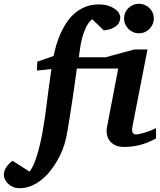

<svg xmlns="http://www.w3.org/2000/svg" viewBox="-150 -760 842 1009"><path d="M669.9 -32.2Q647.5 -20 626.5 -11.7Q605.5 -3.4 585 2Q564.5 7.3 543.7 9.8Q522.9 12.2 501 12.2Q473.6 12.2 455.1 2.9Q436.5 -6.3 425.8 -21Q415 -35.6 411.9 -54Q408.7 -72.3 412.1 -90.8L471.2 -399.9H253.9Q252 -385.7 248 -357.7Q244.1 -329.6 239 -293.7Q233.9 -257.8 227.8 -217.8Q221.7 -177.7 215.8 -140.6Q210 -103.5 204.6 -72.5Q199.2 -41.5 194.8 -23.9Q188.5 2.4 176.8 31.5Q165 60.5 148.4 88.6Q131.8 116.7 111.1 142.1Q90.3 167.5 65.7 186.8Q41 206.1 12.7 217.5Q-15.6 229 -46.9 229Q-68.4 229 -84 221.4Q-99.6 213.9 -109.9 203.1Q-120.1 192.4 -125 180.2Q-129.9 168 -129.9 159.2Q-129.9 139.2 -117.2 119.1Q-104.5 99.1 -84 85L5.9 142.1Q17.6 125.5 27.3 103.3Q37.1 81.1 45.2 54.4Q53.2 27.8 60.3 -2.2Q67.4 -32.2 73.2 -64Q85.9 -133.3 95.9 -217.3Q106 -301.3 120.1 -397L43.9 -389.2L45.9 -436L131.8 -465.8Q136.7 -490.7 145 -520.3Q153.3 -549.8 166.5 -580.1Q179.7 -610.4 197.8 -638.4Q215.8 -666.5 240.7 -688.5Q265.6 -710.4 297.6 -723.6Q329.6 -736.8 370.1 -736.8Q397.9 -736.8 418.7 -730Q439.5 -723.1 453.6 -713.1Q467.8 -703.1 474.9 -691.4Q481.9 -679.7 481.9 -669.9Q481.9 -658.7 478.5 -647.7Q475.1 -636.7 465.6 -627.4Q456.1 -618.2 439.2 -610.8Q422.4 -603.5 396 -600.1L334 -659.2Q313.5 -641.1 301 -614.3Q288.6 -587.4 281.2 -558.8Q273.9 -530.3 270.5 -503.7Q267.1 -477.1 264.2 -459H404.8L555.2 -500H625L546.9 -99.1Q544.9 -90.3 544.4 -82Q543.9 -73.7 545.7 -67.4Q547.4 -61 552.2 -57.1Q557.1 -53.2 565.9 -53.2Q570.3 -53.2 582 -55.7Q593.8 -58.1 608.6 -62.5Q623.5 -66.9 639.9 -73.2Q656.2 -79.6 669.9 -86.9ZM658.2 -663.1Q658.2 -647 652.1 -632.8Q646 -618.7 635.3 -607.9Q624.5 -597.2 610.4 -591.1Q596.2 -585 580.1 -585Q564 -585 549.8 -591.1Q535.6 -597.2 524.9 -607.9Q514.2 -618.7 508.1 -632.8Q502 -647 502 -663.1Q502 -679.2 508.1 -693.4Q514.2 -707.5 524.9 -717.8Q535.6 -728 549.8 -734.1Q564 -740.2 580.1 -740.2Q596.2 -740.2 610.4 -734.1Q624.5 -728 635.3 -717.8Q646 -707.5 652.1 -693.4Q658.2 -679.2 658.2 -663.1Z"/></svg>

Font: Charis SIL Eur
Style: Bold Italic
Weight: 700
Italic angle: -11°
Foundry: SIL International
Version: Version 5.000